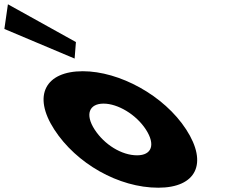

<svg xmlns="http://www.w3.org/2000/svg" viewBox="-396 -860 1077 895"><path d="M-359.1 -840 -375.6 -725 -48.2 -587 -42.1 -664ZM-142.8 -256C-246.5 -416 -183 -528 -10 -528C160 -528 368.5 -416 472.2 -256C574.5 -98 518.7 15 341.7 15C156.7 15 -40.5 -98 -142.8 -256ZM45.2 -256C90.5 -186 170.9 -136 242.9 -136C311.9 -136 329.5 -186 284.2 -256C238.2 -327 152.8 -377 86.8 -377C19.8 -377 -0.8 -327 45.2 -256Z"/></svg>

Font: Hussar
Style: BdOpOblSeven
Weight: 700
Foundry: Cannot Into Space Fonts
Version: Version 2.00